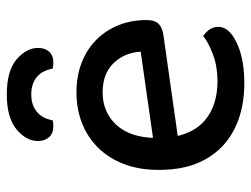

<svg xmlns="http://www.w3.org/2000/svg" viewBox="-107 -618 739 565"><g transform="rotate(-90 262.5 -335.5)"><path d="M110 -177 106 -250 393 -291Q390 -339 359 -371Q328 -403 273 -403Q215 -403 177.5 -362.5Q140 -322 139 -246L140 -211Q148 -138 191.5 -101.5Q235 -65 307 -65Q349 -65 384 -78Q419 -91 439 -107Q451 -99 458.5 -88Q466 -77 466 -63Q466 -41 444 -23.5Q422 -6 385 4Q348 14 301 14Q224 14 166.5 -14.5Q109 -43 77 -99Q45 -155 45 -237Q45 -296 62.5 -341Q80 -386 111 -417Q142 -448 183.5 -464Q225 -480 273 -480Q336 -480 384 -454Q432 -428 459 -381Q486 -334 486 -274Q486 -249 474.5 -238Q463 -227 441 -224ZM267 -613Q236 -613 216 -596.5Q196 -580 191 -550Q187 -549 183 -548.5Q179 -548 174 -548Q153 -548 141.5 -560.5Q130 -573 130 -593Q130 -628 164.5 -656.5Q199 -685 267 -685Q337 -685 370.5 -656Q404 -627 404 -593Q404 -573 393 -560.5Q382 -548 360 -548Q356 -548 351.5 -548.5Q347 -549 343 -550Q338 -580 318.5 -596.5Q299 -613 267 -613Z"/></g></svg>

Font: Baloo Tamma 2 Medium
Style: Regular
Weight: 500
Designer: Divya Kowshik, Shuchita Grover and Ek Type
Foundry: Ek Type
Version: Version 1.700